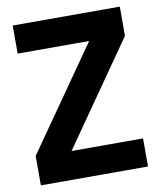

<svg xmlns="http://www.w3.org/2000/svg" viewBox="-80 -764 693 828"><g transform="rotate(-10 266.5 -350.0)"><path d="M32 0H501V-123H188L501 -572V-700H32V-577H345L32 -129Z"/></g></svg>

Font: Vanilla Cream Black
Style: Regular
Weight: 900
Designer: Jeremy Tribby, Jinavaṁso
Foundry: Tribby Type
Version: Version 1.422;Glyphs 3.1.2 (3151)